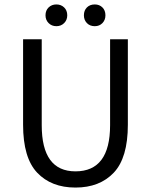

<svg xmlns="http://www.w3.org/2000/svg" viewBox="-20 -833 680 865"><path d="M84 -271V-656H168V-269Q168 -61 320 -61Q476 -61 476 -269V-656H556V-271Q556 -122 492.5 -55Q429 12 320 12Q211 12 147.5 -55Q84 -122 84 -271ZM185 -764Q185 -786 199 -799.5Q213 -813 234 -813Q255 -813 269 -799.5Q283 -786 283 -764Q283 -743 269 -729Q255 -715 234 -715Q213 -715 199 -729Q185 -743 185 -764ZM358 -764Q358 -786 371.5 -799.5Q385 -813 407 -813Q428 -813 441.5 -799.5Q455 -786 455 -764Q455 -743 441.5 -729Q428 -715 407 -715Q385 -715 371.5 -729Q358 -743 358 -764Z"/></svg>

Font: RibengUni
Style: Regular
Weight: 400
Designer: (1) Dr. Andrew Glass (Program Manager at Microsoft Corporation)
(2) Bivuti Chakma (Suz Moriz)
(3) Paul D. Hunt (Adobe Co
Foundry: Bivuti Chakma and Jyoti Chakma
Version: Version 1.2020